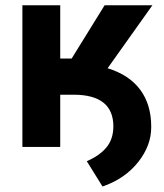

<svg xmlns="http://www.w3.org/2000/svg" viewBox="-20 -548 611 716"><path d="M381.3 -293.5Q461.4 -269 502.7 -213.6Q543.9 -158.2 543.9 -76.2Q543.9 -74.7 543.9 -73.2Q543.9 -4.9 495.1 56.6Q445.3 119.1 362.3 147.5L303.7 53.2Q351.6 32.2 377 1.7Q402.3 -28.8 402.8 -76.2Q402.8 -194.8 254.4 -194.8H204.6V0H63.5V-528.3H204.6V-329.6H247.1L370.1 -528.3H548.3Z"/></svg>

Font: MAUL Bold
Style: Bold
Weight: 700
Designer: MAUL
Version: Version 1.0; 2020; ttfautohint (v1.8.3)